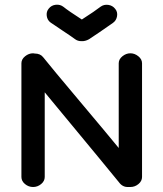

<svg xmlns="http://www.w3.org/2000/svg" viewBox="-20 -773 687 807"><path d="M70 -29V-507Q70 -524 85.5 -536.5Q101 -549 119 -549Q123 -549 126 -548Q149 -548 161 -533Q196 -489 315.5 -347Q435 -205 479 -151V-507Q479 -524 494.5 -536.5Q510 -549 528 -549Q546 -549 561.5 -536.5Q577 -524 577 -507V-29Q577 -12 562 0.5Q547 13 528 13H523Q499 15 484 -2Q466 -25 168 -385V-29Q168 -12 153 0.5Q138 13 119 13Q100 13 85 0.5Q70 -12 70 -29ZM296 -608Q277 -622 242 -645Q207 -668 193 -678Q179 -688 176.5 -706Q174 -724 185 -737Q196 -751 214.5 -753Q233 -755 247 -744Q268 -727 324 -691Q380 -727 403 -745Q417 -755 435 -752.5Q453 -750 464 -736Q475 -723 472 -705Q469 -687 455 -677Q394 -634 354 -608Q338 -599 322 -600Q307 -600 296 -608Z"/></svg>

Font: Hoogli
Style: Bold
Weight: 700
Designer: Anand Singh Naorem
Foundry: Brand New Type
Version: Version 1.00 b007